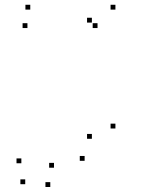

<svg xmlns="http://www.w3.org/2000/svg" viewBox="-20 -543 660 793"><path d="M93.3 -427.2V-447.2H73.3V-427.2ZM382.8 -427.2V-447.2H362.8V-427.2ZM359.5 -449.7V-469.7H339.5V-449.7ZM359.5 30.2V10.2H339.5V30.2ZM329.5 121.2V101.2H309.5V121.2ZM203 149.7V129.7H183V149.7ZM68.2 131.3V111.3H48.2V131.3ZM84.2 217.8V197.8H64.2V217.8ZM187.7 229.3V209.3H167.7V229.3ZM456.7 -12.3V-32.3H436.7V-12.3ZM456.7 -503.3V-523.3H436.7V-503.3ZM105 -503.3V-523.3H85V-503.3Z"/></svg>

Font: Monaspace Argon Dots Var
Style: Regular
Weight: 400
Designer: Riley Cran and the Lettermatic Team
Version: Version 1.100 (Monaspace Argon Dots)